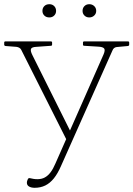

<svg xmlns="http://www.w3.org/2000/svg" viewBox="-55 -683 635 914"><path d="M110 211Q94 211 83.5 205Q73 199 73 187Q73 182 74.5 177.5Q76 173 78 169Q81 164 87 165Q95 167 104 168.5Q113 170 123 170Q143 170 158 162Q173 154 185.5 137.5Q198 121 209 95L438 -424Q447 -445 440.5 -452.5Q434 -460 412 -461L346 -465Q340 -465 340 -471V-480Q340 -486 346 -486H554Q560 -486 560 -480V-471Q560 -465 554 -464L500 -459Q493 -458 488 -454Q483 -450 480 -442L236 106Q220 143 201.5 166Q183 189 160.5 200Q138 211 110 211ZM46 -446Q43 -452 37 -455.5Q31 -459 23 -460L-29 -464Q-35 -465 -35 -471V-480Q-35 -486 -29 -486H187Q193 -486 193 -480V-471Q193 -465 187 -465L118 -460Q96 -459 92.5 -450Q89 -441 99 -421L285 -48L268 -5ZM180 -600Q165 -600 156 -609Q147 -618 147 -631Q147 -645 156 -654Q165 -663 180 -663Q194 -663 203 -654Q212 -645 212 -631Q212 -618 203 -609Q194 -600 180 -600ZM370 -600Q356 -600 347 -609Q338 -618 338 -631Q338 -645 347 -654Q356 -663 370 -663Q384 -663 393.5 -654Q403 -645 403 -631Q403 -618 393.5 -609Q384 -600 370 -600Z"/></svg>

Font: Hahmlet Thin
Style: Regular
Weight: 250
Version: Version 1.002